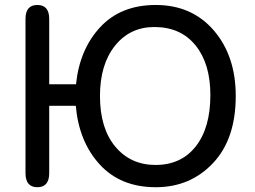

<svg xmlns="http://www.w3.org/2000/svg" viewBox="-20 -742 1040 783"><path d="M180.7 -398.4H290Q304.7 -541 388.7 -631.3Q472.7 -721.7 615.2 -721.7Q762.7 -721.7 852.1 -617.7Q941.4 -513.7 941.4 -350.6Q941.4 -174.8 848.6 -76.7Q755.9 21.5 615.2 21.5Q471.7 21.5 386.7 -71.3Q301.8 -164.1 289.1 -310.5H180.7V-36.1Q180.7 21.5 132.3 21.5Q84 21.5 84 -36.1V-665Q84 -721.7 132.3 -721.7Q180.7 -721.7 180.7 -665V-398.4ZM609.4 -631.8Q509.8 -631.8 448.7 -555.2Q387.7 -478.5 387.7 -350.6Q387.7 -218.8 450.2 -144Q512.7 -69.3 614.3 -69.3Q718.8 -69.3 778.3 -145Q837.9 -220.7 837.9 -354.5Q837.9 -482.4 777.3 -557.1Q716.8 -631.8 609.4 -631.8Z"/></svg>

Font: jf-openhuninn-1.0
Style: Regular
Weight: 400
Designer: [Kosugi Maru]
      Designed by Motoya company      

      [Varela Round]
      Joe Prince(Latin component); Avraham Co
Foundry: justfont CO.,LTD.
Version: 1.0